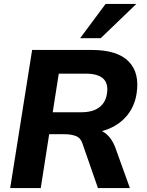

<svg xmlns="http://www.w3.org/2000/svg" viewBox="-20 -960 748 980"><path d="M32 0 144 -705H449Q579 -705 636.5 -646.5Q694 -588 677 -481Q667 -419 631 -373.5Q595 -328 537.5 -303.5Q480 -279 408 -279L412 -301H449Q492 -301 521 -277.5Q550 -254 567 -211L643 0H480L401 -227Q392 -256 367.5 -265.5Q343 -275 309 -275H231L188 0ZM249 -387H394Q453 -387 486 -411.5Q519 -436 526 -482Q534 -534 506.5 -559Q479 -584 418 -584H280ZM389 -765 519 -940H676L494 -765Z"/></svg>

Font: Mulish ExtraLight ExtraBold
Style: Italic
Weight: 800
Italic angle: -9°
Version: Version 3.603